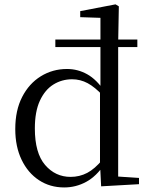

<svg xmlns="http://www.w3.org/2000/svg" viewBox="-20 -825 669 860"><path d="M227.9 -614.1V-647.9H595.2V-614.1ZM136.1 -249.5Q136.1 -139.6 182 -86.1Q227.9 -32.7 296.2 -32.7Q336.4 -32.7 370.6 -50.6Q404.7 -68.5 439.4 -110.2L447.4 -107.1L448.8 -90.8Q412.4 -35.6 366.2 -10.5Q320.1 14.6 267.4 14.6Q204 14.6 154.4 -18Q104.9 -50.6 76.7 -109.5Q48.4 -168.5 48.4 -247Q48.4 -330.7 79.2 -390.6Q109.9 -450.6 162.7 -483.3Q215.6 -516 280.4 -516Q328.3 -516 370.8 -492.3Q413.3 -468.6 450 -413.6H455.5L440.8 -396.7Q405.2 -434.9 372.6 -452.4Q340 -469.9 302.8 -469.9Q256.9 -469.9 219 -446.3Q181.2 -422.7 158.7 -374Q136.1 -325.2 136.1 -249.5ZM602.6 0 433 9.6 428.1 -88.6 427.9 -91.2V-418.7L429.9 -425.7V-745.1L339.3 -748.1V-775.1L497.5 -805.5L512.3 -796.5L509.3 -633.4V-34.2L602.6 -27.8Z"/></svg>

Font: Noto Serif SC ExtraLight
Style: Regular
Weight: 200
Designer: Ryoko NISHIZUKA 西塚涼子 (kana & ideographs); Frank Grießhammer (Latin, Greek & Cyrillic); Wenlong ZHANG 张文龙 (bopomofo); San
Foundry: Adobe
Version: Version 2.002-H1;hotconv 1.1.0;makeotfexe 2.6.0